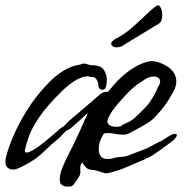

<svg xmlns="http://www.w3.org/2000/svg" viewBox="-27 -615 700 710"><path d="M224 75Q210 75 207 72Q205 70 201.5 68.5Q198 67 196 62Q194 54 194 48Q194 30 203.5 5.5Q213 -19 229 -49Q242 -74 256.5 -105Q271 -136 282.5 -162.5Q294 -189 298 -198Q284 -185 269 -171Q254 -157 234 -140Q231 -138 225 -135Q219 -132 217 -131L192 -105Q161 -80 137 -56Q113 -32 84 -15Q83 -14 73.5 -9Q64 -4 54 1Q44 6 42 7Q30 12 21 12Q9 12 1 5Q-7 -2 -7 -17Q-7 -21 -6.5 -25Q-6 -29 -5 -33Q3 -66 22 -111Q41 -156 72.5 -207Q104 -258 151 -307Q179 -336 208.5 -354Q238 -372 269 -376Q272 -377 275.5 -378.5Q279 -380 283 -380Q291 -380 297.5 -377Q304 -374 311 -374H312Q346 -374 357 -356.5Q368 -339 368 -321Q368 -300 362 -288L361 -287Q357 -283 351 -283Q346 -283 341.5 -287Q337 -291 337 -298Q337 -308 333.5 -315Q330 -322 325 -327Q324 -329 320 -329.5Q316 -330 311 -330H310Q307 -330 304 -331.5Q301 -333 298 -333Q260 -333 204 -280Q147 -224 119 -183Q91 -142 80.5 -112.5Q70 -83 65 -60V-58Q65 -48 78 -52Q93 -57 114.5 -72.5Q136 -88 157.5 -106.5Q179 -125 194 -138Q199 -143 203.5 -145Q208 -147 211 -150Q216 -154 218.5 -158Q221 -162 225 -165Q261 -196 283 -214.5Q305 -233 317.5 -244Q330 -255 339 -263Q356 -278 372 -275Q377 -281 382 -287Q387 -293 392 -299Q428 -340 465 -363Q502 -386 532 -389Q548 -389 565 -382.5Q582 -376 589 -371Q606 -361 615.5 -346.5Q625 -332 625 -314Q625 -296 614 -276Q600 -250 586.5 -230.5Q573 -211 547 -183Q535 -170 514.5 -157.5Q494 -145 475 -135Q456 -125 448 -121Q440 -117 427 -117Q414 -117 398.5 -120Q383 -123 372 -123Q366 -123 361 -122Q356 -121 354 -116Q338 -90 338 -64Q338 -48 345.5 -37.5Q353 -27 371 -27Q377 -27 384 -28Q391 -29 398 -32Q415 -35 422 -35Q429 -35 437.5 -37Q446 -39 466 -47Q488 -56 499.5 -60Q511 -64 517.5 -67Q524 -70 531 -74Q538 -78 553 -86Q564 -92 565.5 -92Q567 -92 571 -94.5Q575 -97 592 -108Q610 -120 620 -120Q627 -120 627 -115Q627 -111 620.5 -103Q614 -95 598 -84Q581 -72 559.5 -56Q538 -40 520 -31Q514 -30 509.5 -26.5Q505 -23 497 -21L441 3V2Q436 6 420 11.5Q404 17 387.5 21.5Q371 26 364 26Q361 26 351 22.5Q341 19 330 16Q319 13 314 13H313Q300 13 291 4Q282 -5 277 -15Q273 -9 271 -3.5Q269 2 270 1Q270 17 270 25Q270 33 256 53Q252 57 249 62.5Q246 68 240 72H241Q237 74 232.5 74.5Q228 75 224 75ZM403 -146Q407 -146 411 -146.5Q415 -147 419 -148Q426 -154 434 -157Q442 -160 454.5 -167Q467 -174 485 -192Q500 -207 506.5 -213.5Q513 -220 520 -228Q541 -257 549.5 -276Q558 -295 565 -308Q566 -322 559 -327Q552 -332 542 -332Q525 -332 508 -321Q488 -308 477 -300Q466 -292 446 -272Q423 -248 404 -225.5Q385 -203 374 -180Q373 -176 371.5 -172.5Q370 -169 370 -167Q370 -156 380 -151Q390 -146 403 -146ZM404 -440Q391 -440 386 -448Q384 -450 384 -453Q384 -461 398 -470Q433 -488 461.5 -513Q490 -538 512.5 -560Q535 -582 550 -592Q560 -600 566.5 -588Q573 -576 573 -560Q573 -550 570.5 -541.5Q568 -533 561 -528Q561 -528 547 -519.5Q533 -511 512.5 -498.5Q492 -486 471.5 -473.5Q451 -461 437 -452.5Q423 -444 422 -443Q412 -440 404 -440Z"/></svg>

Font: Vujahday Script
Style: Regular
Weight: 400
Designer: Robert E. Leuschke
Foundry: Robert E. Leuschke
Version: Version 1.010; ttfautohint (v1.8.3)